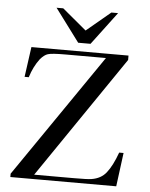

<svg xmlns="http://www.w3.org/2000/svg" viewBox="-56 -868 713 914"><g transform="rotate(5 300.0 -411.0)"><path d="M439 -822H471L353 -665H294L177 -822H209L324 -726ZM28 -16 432 -604H238Q173 -604 155 -598Q138 -593 119 -571Q90 -533 74 -481H54L74 -625H538V-604L140 -21H330Q395 -21 413 -24Q459 -31 484 -63Q511 -97 534 -161H555L534 0H28Z"/></g></svg>

Font: New Athena Unicode
Style: Regular
Weight: 400
Designer: J. Rusten 1997; rev. by R. Hancock 2001, 2002, rev. by D. Mastronarde 2002-2021
Foundry: GreekKeys New Athena Unicode
Version: Version 5.008